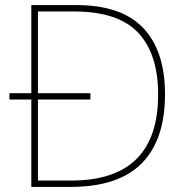

<svg xmlns="http://www.w3.org/2000/svg" viewBox="-20 -734 732 754"><path d="M280 -714Q457 -714 542.5 -624Q628 -534 628 -364Q628 -185 536.5 -92.5Q445 0 257 0H103V-343H17V-368H103V-714ZM270 -689H129V-368H335V-343H129V-25H260Q601 -25 601 -363Q601 -522 522.5 -605.5Q444 -689 270 -689Z"/></svg>

Font: Noto Sans Thin
Style: Regular
Weight: 100
Designer: Monotype Design Team
Foundry: Monotype Imaging Inc.
Version: Version 2.007